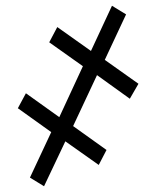

<svg xmlns="http://www.w3.org/2000/svg" viewBox="-20 -647 542 667"><path d="M133 0 84 -30 158 -188 42 -271 70 -323 186 -240 268 -417 151 -500 179 -553 296 -470 369 -627 418 -597 344 -439 461 -356 431 -304 317 -386 234 -209 350 -126 323 -74 207 -156Z"/></svg>

Font: Noto Serif ExtraCondensed Extra
Style: Regular
Weight: 800
Width: 3
Designer: Monotype Design Team
Foundry: Monotype Imaging Inc.
Version: Version 1.002